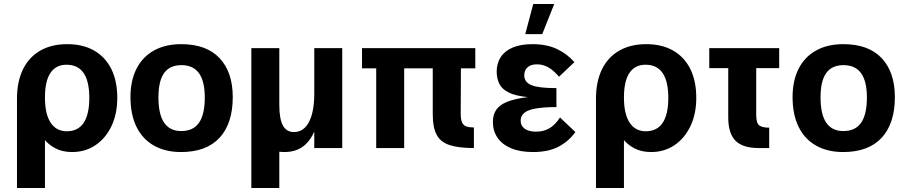

<svg xmlns="http://www.w3.org/2000/svg" viewBox="-20 -741 4532 961"><path d="M65 -251 205 -274V200H65ZM65 -247Q65 -332 94.5 -393Q124 -454 180.5 -487Q237 -520 317 -520Q395 -520 451 -488Q507 -456 537 -396Q567 -336 567 -251Q567 -171 538 -110Q509 -49 458 -14.5Q407 20 341 20Q293 20 257.5 1.5Q222 -17 199 -47Q176 -77 166 -115Q156 -153 160 -192Q144 -201 121 -219Q98 -237 78 -250ZM314 -84Q371 -84 399 -126.5Q427 -169 427 -251Q427 -334 398.5 -375.5Q370 -417 313 -417Q260 -417 232.5 -376Q205 -335 205 -253Q205 -170 233.5 -127Q262 -84 314 -84Z M886 20Q808 20 751 -12Q694 -44 663.5 -105.5Q633 -167 633 -255Q633 -338 663.5 -397.5Q694 -457 751 -488.5Q808 -520 887 -520Q1013 -520 1079 -450Q1145 -380 1145 -255Q1145 -123 1079 -51.5Q1013 20 886 20ZM887 -85Q947 -85 976 -126.5Q1005 -168 1005 -253Q1005 -334 976 -374.5Q947 -415 888 -415Q830 -415 801.5 -375.5Q773 -336 773 -253Q773 -169 801.5 -127Q830 -85 887 -85Z M1238 -500H1378V200H1238ZM1568 -126Q1549 -55 1508.5 -17.5Q1468 20 1403 20Q1324 20 1281 -35Q1238 -90 1238 -196V-500H1378V-216Q1378 -146 1396 -113Q1414 -80 1451 -80Q1500 -80 1526.5 -130.5Q1553 -181 1553 -273L1567 -208ZM1553 -500H1693V0H1553Z M1863 -399H1792V-500H2359V-399H2287L2286 -171Q2286 -143 2293 -128Q2300 -113 2314.5 -108Q2329 -103 2352 -103V0Q2277 0 2231.5 -14.5Q2186 -29 2166 -65.5Q2146 -102 2146 -168V-399H2003V0H1863Z M2860 -80Q2826 -33 2775 -6.5Q2724 20 2648 20Q2583 20 2538 1Q2493 -18 2470 -52Q2447 -86 2447 -130Q2447 -166 2463.5 -191Q2480 -216 2518.5 -231.5Q2557 -247 2622 -255Q2559 -261 2525 -278.5Q2491 -296 2478.5 -323Q2466 -350 2466 -383Q2466 -423 2485.5 -454Q2505 -485 2545 -502.5Q2585 -520 2645 -520Q2716 -520 2767 -496Q2818 -472 2855 -430L2778 -357Q2749 -391 2722.5 -405Q2696 -419 2668 -419Q2637 -419 2620.5 -404Q2604 -389 2604 -364Q2604 -330 2639.5 -315Q2675 -300 2765 -300V-205Q2702 -205 2662 -198Q2622 -191 2604 -176Q2586 -161 2586 -137Q2586 -111 2606.5 -96.5Q2627 -82 2663 -82Q2702 -82 2731 -99.5Q2760 -117 2783 -153ZM2649 -721H2754L2694 -570H2609Z M2963 -251 3103 -274V200H2963ZM2963 -247Q2963 -332 2992.5 -393Q3022 -454 3078.5 -487Q3135 -520 3215 -520Q3293 -520 3349 -488Q3405 -456 3435 -396Q3465 -336 3465 -251Q3465 -171 3436 -110Q3407 -49 3356 -14.5Q3305 20 3239 20Q3191 20 3155.5 1.5Q3120 -17 3097 -47Q3074 -77 3064 -115Q3054 -153 3058 -192Q3042 -201 3019 -219Q2996 -237 2976 -250ZM3212 -84Q3269 -84 3297 -126.5Q3325 -169 3325 -251Q3325 -334 3296.5 -375.5Q3268 -417 3211 -417Q3158 -417 3130.5 -376Q3103 -335 3103 -253Q3103 -170 3131.5 -127Q3160 -84 3212 -84Z M3530 -500H3880V-400H3530ZM3830 0H3778Q3697 0 3661 -37Q3625 -74 3625 -153V-500H3765V-167Q3765 -125 3780 -113.5Q3795 -102 3830 -102Z M4200 20Q4122 20 4065 -12Q4008 -44 3977.5 -105.5Q3947 -167 3947 -255Q3947 -338 3977.5 -397.5Q4008 -457 4065 -488.5Q4122 -520 4201 -520Q4327 -520 4393 -450Q4459 -380 4459 -255Q4459 -123 4393 -51.5Q4327 20 4200 20ZM4201 -85Q4261 -85 4290 -126.5Q4319 -168 4319 -253Q4319 -334 4290 -374.5Q4261 -415 4202 -415Q4144 -415 4115.5 -375.5Q4087 -336 4087 -253Q4087 -169 4115.5 -127Q4144 -85 4201 -85Z"/></svg>

Font: Moderustic SemiBold
Style: Regular
Weight: 600
Designer: Tural Alisoy
Foundry: TAFT Foundry
Version: Version 2.120